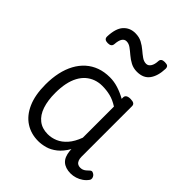

<svg xmlns="http://www.w3.org/2000/svg" viewBox="-224 -926 1073 1073"><g transform="rotate(45 312.0 -389.5)"><path d="M262 17Q205 17 161 -11.5Q117 -40 92 -96.5Q67 -153 67 -236Q67 -287 76.5 -330.5Q86 -374 105 -409Q124 -444 151.5 -468.5Q179 -493 214.5 -506Q250 -519 294 -519Q327 -519 360 -508.5Q393 -498 425 -480V-491Q425 -503 434 -509Q443 -515 460 -515Q478 -515 486.5 -509.5Q495 -504 495 -492V-93Q495 -77 499.5 -66Q504 -55 512.5 -49.5Q521 -44 532 -44Q543 -44 551 -47Q559 -50 567 -56.5Q575 -63 584 -72Q591 -78 598.5 -76Q606 -74 614 -67Q621 -59 622.5 -50Q624 -41 619 -34Q608 -18 591.5 -6.5Q575 5 556 11Q537 17 518 17Q497 17 480.5 11.5Q464 6 452.5 -4.5Q441 -15 434.5 -31Q428 -47 426 -67Q426 -70 425.5 -74.5Q425 -79 425 -83Q402 -43 374 -21Q346 1 317 9Q288 17 262 17ZM139 -240Q139 -182 153.5 -138.5Q168 -95 198 -71.5Q228 -48 272 -48Q302 -48 330.5 -60Q359 -72 383.5 -99.5Q408 -127 425 -173V-419Q392 -440 361.5 -447.5Q331 -455 298 -455Q269 -455 244.5 -446Q220 -437 200.5 -420Q181 -403 167 -377Q153 -351 146 -317Q139 -283 139 -240ZM150 -645Q121 -645 121 -668Q123 -734 150 -764Q177 -794 220 -794Q250 -794 272.5 -782Q295 -770 313 -754.5Q331 -739 348 -727Q365 -715 383 -715Q399 -715 409.5 -731Q420 -747 421 -776Q423 -796 450 -796Q467 -796 473.5 -790.5Q480 -785 480 -772Q478 -714 453.5 -680.5Q429 -647 378 -647Q350 -647 327.5 -659Q305 -671 286.5 -687Q268 -703 251.5 -715Q235 -727 217 -727Q201 -727 191.5 -712.5Q182 -698 180 -668Q179 -656 171.5 -650.5Q164 -645 150 -645Z"/></g></svg>

Font: Playwrite CL Light
Style: Regular
Weight: 300
Designer: Veronika Burian, José Scaglione
Foundry: TypeTogether
Version: Version 1.002